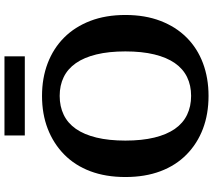

<svg xmlns="http://www.w3.org/2000/svg" viewBox="-67 -869 953 859"><g transform="rotate(-90 409.5 -439.5)"><path d="M410 17Q329 17 263 -8Q197 -33 148 -81Q99 -129 73 -198Q47 -267 47 -355Q47 -443 73 -512Q99 -581 148 -629Q197 -677 263 -702.5Q329 -728 410 -728Q490 -728 556.5 -702.5Q623 -677 671 -629Q719 -581 745.5 -512Q772 -443 772 -355Q772 -267 745.5 -198Q719 -129 671 -81Q623 -33 556.5 -8Q490 17 410 17ZM410 -61Q457 -61 494 -79Q531 -97 556.5 -133.5Q582 -170 595.5 -225.5Q609 -281 609 -355Q609 -429 595.5 -484.5Q582 -540 556.5 -576.5Q531 -613 494 -631Q457 -649 410 -649Q363 -649 325.5 -631Q288 -613 262.5 -576.5Q237 -540 223.5 -484.5Q210 -429 210 -355Q210 -281 223.5 -225.5Q237 -170 262.5 -133.5Q288 -97 325.5 -79Q363 -61 410 -61ZM233 -896H587V-805H233Z"/></g></svg>

Font: Roboto Serif 20pt SemiBold
Style: Regular
Weight: 600
Version: Version 1.008